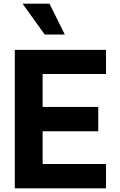

<svg xmlns="http://www.w3.org/2000/svg" viewBox="-20 -1020 650 1040"><path d="M222.2 -833 102.1 -1000H248L331.1 -833ZM210.9 -619.1V-440.9H512.2V-309.1H210.9V-131.8H554.2V0H60.1V-750H554.2V-619.1Z"/></svg>

Font: Oakes Grotesk Bold
Style: Regular
Weight: 700
Designer: Samuel Oakes
Foundry: Samuel Oakes
Version: Version 1.000;PS 001.000;hotconv 1.0.88;makeotf.lib2.5.64775